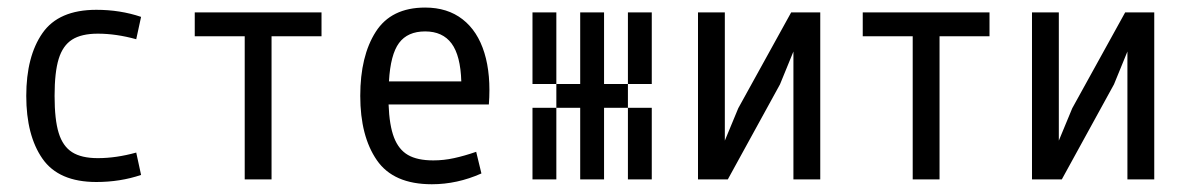

<svg xmlns="http://www.w3.org/2000/svg" viewBox="-20 -470 3102 503"><path d="M336.9 -367.2Q284.2 -381.8 236.3 -381.8Q193.4 -381.8 168.9 -366.2Q144.5 -350.6 133.8 -315.9Q123 -281.2 123 -218.8Q123 -156.2 133.8 -121.6Q144.5 -86.9 168.9 -71.3Q193.4 -55.7 236.3 -55.7Q284.2 -55.7 336.9 -70.3L349.6 -11.7Q294.9 6.8 232.4 6.8Q133.8 6.8 91.3 -54.2Q48.8 -115.2 48.8 -218.8Q48.8 -322.3 91.3 -383.3Q133.8 -444.3 232.4 -444.3Q294.9 -444.3 349.6 -425.8Z M691.4 -375V0H621.1V-375H490.2V-437.5H822.3V-375Z M1111.3 12.7Q1010.7 12.7 967.3 -50.3Q923.8 -113.3 923.8 -218.8Q923.8 -323.2 964.4 -386.7Q1004.9 -450.2 1093.8 -450.2Q1152.3 -450.2 1191.9 -419.4Q1231.4 -388.7 1249 -331.5Q1266.6 -274.4 1260.7 -196.3H998Q1000 -141.6 1012.2 -109.9Q1024.4 -78.1 1048.8 -64Q1073.2 -49.8 1115.2 -49.8Q1142.6 -49.8 1169.4 -55.7Q1196.3 -61.5 1227.5 -72.3L1241.2 -15.6Q1177.7 12.7 1111.3 12.7ZM1188.5 -256.8Q1186.5 -324.2 1163.1 -356Q1139.6 -387.7 1093.8 -387.7Q1047.9 -387.7 1025.4 -357.4Q1002.9 -327.1 999 -256.8Z M1562.5 -437.5V-375H1500V-437.5ZM1562.5 -375V-312.5H1500V-375ZM1562.5 -312.5V-250H1500V-312.5ZM1562.5 -250V-187.5H1500V-250ZM1562.5 -187.5V-125H1500V-187.5ZM1562.5 -125V-62.5H1500V-125ZM1562.5 -62.5V0H1500V-62.5ZM1687.5 -62.5V0H1625V-62.5ZM1687.5 -125V-62.5H1625V-125ZM1687.5 -187.5V-125H1625V-187.5ZM1437.5 -187.5V-125H1375V-187.5ZM1437.5 -125V-62.5H1375V-125ZM1437.5 -62.5V0H1375V-62.5ZM1687.5 -437.5V-375H1625V-437.5ZM1687.5 -375V-312.5H1625V-375ZM1437.5 -375V-312.5H1375V-375ZM1437.5 -437.5V-375H1375V-437.5ZM1500 -250V-187.5H1437.5V-250ZM1437.5 -312.5V-250H1375V-312.5ZM1687.5 -312.5V-250H1625V-312.5ZM1625 -250V-187.5H1562.5V-250Z M1808.6 -437.5H1878.9V-101.6L1914.1 -186.5L2052.7 -437.5H2128.9V0H2058.6V-335L2023.4 -249L1886.7 0H1808.6Z M2441.4 -375V0H2371.1V-375H2240.2V-437.5H2572.3V-375Z M2683.6 -437.5H2753.9V-101.6L2789.1 -186.5L2927.7 -437.5H3003.9V0H2933.6V-335L2898.4 -249L2761.7 0H2683.6Z"/></svg>

Font: Sudo Variable
Style: Regular
Weight: 400
Monospace: yes
Designer: Jens Kutilek
Foundry: Jens Kutilek
Version: Version 0.040